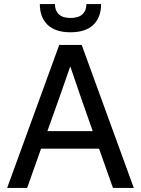

<svg xmlns="http://www.w3.org/2000/svg" viewBox="-20 -920 690 940"><path d="M465 -192H181L113 0H15L270 -700H380L635 0H533ZM212 -278H434L375 -446L324 -595L272 -446ZM325 -762Q251 -762 213 -798.5Q175 -835 175 -900H249Q249 -868 268 -850Q287 -832 325 -832Q364 -832 383.5 -850Q403 -868 403 -900H475Q475 -835 437 -798.5Q399 -762 325 -762Z"/></svg>

Font: PT Root UI Web Medium
Style: Regular
Weight: 500
Designer: Vitaly Kuzmin
Foundry: ParaType Ltd.
Version: Version 1.001W